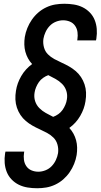

<svg xmlns="http://www.w3.org/2000/svg" viewBox="-20 -851 540 1022"><path d="M178 151Q152 151 127 147Q102 143 80.5 132.5Q59 122 42 104.5Q25 87 16 64.5Q7 42 5 17Q3 -8 7 -34L9 -44H109L108 -38Q105 -19 107.5 0Q110 19 120.5 34Q131 49 148 56Q165 63 184 63Q203 63 222 55.5Q241 48 255 33.5Q269 19 277.5 0.5Q286 -18 289 -36Q292 -59 286 -81Q280 -103 265 -118Q250 -133 230.5 -143.5Q211 -154 191 -163Q171 -172 152.5 -182.5Q134 -193 117.5 -207Q101 -221 89 -239Q77 -257 70 -278Q63 -299 62 -321.5Q61 -344 65 -368Q68 -388 75 -407.5Q82 -427 93 -446Q104 -465 118.5 -481Q133 -497 151 -510Q138 -524 129 -540.5Q120 -557 115 -575.5Q110 -594 109.5 -614Q109 -634 112 -654Q116 -678 125.5 -701.5Q135 -725 149.5 -746Q164 -767 183.5 -784Q203 -801 226.5 -812Q250 -823 274 -827Q298 -831 322 -831Q348 -831 373 -827Q398 -823 419.5 -812.5Q441 -802 458 -784.5Q475 -767 484 -744.5Q493 -722 495 -697Q497 -672 493 -646L491 -636H391L392 -642Q395 -661 392.5 -680Q390 -699 379.5 -714Q369 -729 352 -736Q335 -743 316 -743Q297 -743 278 -735.5Q259 -728 245 -713.5Q231 -699 222.5 -680.5Q214 -662 211 -644Q208 -621 214 -599Q220 -577 235 -562Q250 -547 269.5 -536.5Q289 -526 309 -517Q329 -508 347.5 -497.5Q366 -487 382.5 -473Q399 -459 411 -441Q423 -423 430 -402Q437 -381 438 -358.5Q439 -336 435 -312Q432 -292 425 -272.5Q418 -253 407 -234Q396 -215 381.5 -199Q367 -183 349 -170Q362 -156 371 -139.5Q380 -123 385 -104.5Q390 -86 390.5 -66Q391 -46 388 -26Q384 -2 374.5 21.5Q365 45 350.5 66Q336 87 316.5 104Q297 121 273.5 132Q250 143 226 147Q202 151 178 151ZM263 -229Q277 -234 290.5 -243.5Q304 -253 313 -266Q322 -279 328 -293.5Q334 -308 336 -322Q340 -346 333 -367.5Q326 -389 310.5 -404.5Q295 -420 276 -430.5Q257 -441 237 -451Q223 -446 209.5 -436.5Q196 -427 187 -414Q178 -401 172 -386.5Q166 -372 164 -358Q160 -334 167 -312.5Q174 -291 189.5 -275.5Q205 -260 224 -249.5Q243 -239 263 -229Z"/></svg>

Font: Iosevka Term Curly SmBd Obl
Style: Regular
Weight: 600
Italic angle: -9°
Designer: Belleve Invis
Foundry: Belleve Invis
Version: Version 32.3.0